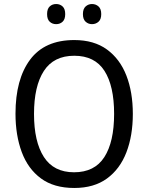

<svg xmlns="http://www.w3.org/2000/svg" viewBox="-20 -924 736 954"><path d="M640 -358Q640 -250 608 -167Q576 -84 511.5 -37Q447 10 349 10Q248 10 183.5 -37.5Q119 -85 88 -168.5Q57 -252 57 -359Q57 -530 129.5 -627.5Q202 -725 349 -725Q447 -725 511.5 -678Q576 -631 608 -548.5Q640 -466 640 -358ZM149 -358Q149 -220 198 -144Q247 -68 348 -68Q450 -68 498.5 -143.5Q547 -219 547 -358Q547 -497 499 -572Q451 -647 349 -647Q247 -647 198 -571.5Q149 -496 149 -358ZM214 -854Q214 -880 227 -892Q240 -904 259 -904Q278 -904 291 -892Q304 -880 304 -854Q304 -828 291 -816Q278 -804 259 -804Q240 -804 227 -816Q214 -828 214 -854ZM392 -854Q392 -880 405.5 -892Q419 -904 437 -904Q456 -904 469.5 -892Q483 -880 483 -854Q483 -828 469.5 -816Q456 -804 437 -804Q419 -804 405.5 -816Q392 -828 392 -854Z"/></svg>

Font: Noto Sans Myanmar SemiCondensed
Style: Regular
Weight: 400
Width: 4
Designer: Monotype Design Team
Foundry: Monotype Imaging Inc.
Version: Version 2.107; ttfautohint (v1.8.4.7-5d5b)